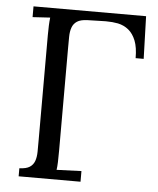

<svg xmlns="http://www.w3.org/2000/svg" viewBox="-51 -744 650 788"><g transform="rotate(5 274.0 -350.0)"><path d="M491.2 -524.9Q491.2 -569.3 480.2 -596.9Q469.2 -624.5 450.4 -639.9Q431.6 -655.3 406.7 -660.6Q383.8 -665 357.9 -665H353L280.3 -663.1Q252.4 -662.1 238 -652.6Q223.6 -643.1 217.8 -626.7Q211.9 -610.4 211.7 -588.1Q211.4 -565.9 211.4 -540V-119.1Q211.4 -91.8 210.7 -72.3Q210 -52.7 208 -40L310.1 -43.9V0H55.2V-33.2Q83.5 -34.2 97.7 -43.5Q111.8 -52.7 117.7 -68.8Q123.5 -85 123.8 -107.2Q124 -129.4 124 -155.8V-587.9Q124 -608.4 124.8 -626.7Q125.5 -645 127.4 -660.2L55.2 -655.8V-700.2H519L524.4 -524.9Z"/></g></svg>

Font: DimaThulth2
Style: Regular
Weight: 400
Designer: R.Balvardi
Foundry: R.Balvardi (R.Balvardi@gmail.com)
Version: Version 1.00;November 13, 2018;FontCreator 11.5.0.2427 64-bi